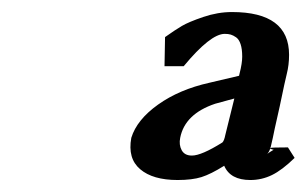

<svg xmlns="http://www.w3.org/2000/svg" viewBox="-20 -652 514 322"><path d="M434.1 -405.8Q434.1 -404.8 433.1 -403.8Q435.1 -404.8 462.9 -404.8L474.1 -387.2Q453.1 -366.7 436 -358.4Q418.9 -350.1 399.9 -350.1Q366.2 -350.1 356 -374Q333.5 -359.9 317.9 -355Q302.2 -350.1 277.8 -350.1Q236.3 -350.1 215.1 -368.2Q193.8 -386.2 200.2 -420.9Q209.5 -451.2 245.1 -476.6Q280.8 -502 331.1 -513.2L380.9 -524.9Q380.9 -525.9 381.8 -528.8Q386.2 -545.9 386.2 -557.1Q386.2 -569.8 383.5 -577.9Q380.9 -585.9 376 -589.4Q371.1 -592.8 366.9 -594Q362.8 -595.2 356.9 -595.2Q333 -595.2 288.1 -541H255.9L256.8 -589.8Q273.4 -601.6 284.9 -608.4Q296.4 -615.2 320.8 -623.5Q345.2 -631.8 369.1 -631.8Q464.8 -631.8 464.8 -560.1Q464.8 -543 460.9 -527.8Q460 -524.9 456.8 -510Q453.6 -495.1 449 -473.1Q444.3 -451.2 440.9 -437Q437.5 -419.9 434.1 -405.8ZM373 -486.8 340.8 -478Q290 -460.9 282.2 -420.9Q279.8 -409.2 284.7 -400.1Q289.6 -391.1 301.8 -391.1Q317.9 -391.1 353 -413.1Q356 -416 357.9 -425.8ZM439 -400.9Q437 -400.9 433.1 -402.8Q431.6 -397.5 428.2 -394Q428.7 -394.5 432.6 -397Q436.5 -399.4 439 -400.9Z"/></svg>

Font: Linear Smooth
Style: Bold Italic
Weight: 700
Designer: Philipp H. Poll, Flanker
Foundry: Philipp H. Poll, reworked by Flanker
Version: Version 1.061 | FøM Fix